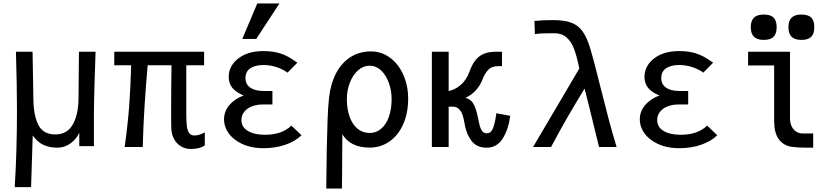

<svg xmlns="http://www.w3.org/2000/svg" viewBox="-20 -849 4840 1109"><path d="M78 -214Q78 -354.5 72 -550H168L173 -268Q175 -178 202.8 -125.2Q230.5 -72.5 299 -72.5Q368.5 -72.5 400.5 -130.2Q432.5 -188 433.5 -278L436 -550H532Q529 -480 525.8 -361.2Q522.5 -242.5 522.5 -191V-5H438V-82Q420 -44 386.2 -20Q352.5 4 311 4Q265.5 4 231.5 -11.8Q197.5 -27.5 169 -66.5L159.5 232H65Q78 27 78 -214Z M969.5 -104Q968.5 -118 968.5 -209Q968.5 -332 970.5 -472H833Q810 -217.5 804.5 0H700Q717 -120 725.5 -228.2Q734 -336.5 737.5 -472H640V-550H1159V-472H1056V-192Q1056 -148 1059.2 -121.5Q1062.5 -95 1072.5 -80.8Q1082.5 -66.5 1102 -66.5Q1117.5 -66.5 1131.8 -71Q1146 -75.5 1163 -84V-9.5Q1134.5 11.5 1083 11.5Q1050.5 11.5 1025.5 -3.5Q1000.5 -18.5 986 -44.8Q971.5 -71 969.5 -104Z M1342 -39Q1309 -62 1291.5 -93.8Q1274 -125.5 1274 -159Q1274 -205.5 1304.5 -241.8Q1335 -278 1387.5 -297.5Q1343 -315.5 1322 -341.5Q1301 -367.5 1301 -405.5Q1301 -438 1316.5 -466Q1332 -494 1360 -514Q1414 -554 1501.5 -554Q1556.5 -554 1599 -540.5Q1622.5 -533 1644.5 -521Q1666.5 -509 1697.5 -487L1641 -429.5Q1610.5 -451 1574.8 -462.2Q1539 -473.5 1501.5 -473.5Q1455 -473.5 1426.5 -455Q1398 -436.5 1398 -398Q1398 -361.5 1426 -342.5Q1454 -323.5 1502.5 -323.5H1553.5V-245.5H1496.5Q1463.5 -245.5 1435.8 -235Q1408 -224.5 1391.2 -204Q1374.5 -183.5 1374.5 -156Q1374.5 -114.5 1411.8 -92.5Q1449 -70.5 1510.5 -70.5Q1608.5 -70.5 1663 -123.5L1721.5 -68Q1687 -33.5 1629.2 -13.2Q1571.5 7 1502 7Q1406.5 7 1342 -39ZM1379.5 -624 1466 -829H1594L1460 -624Z M1864.5 240 1867 40.5V26.5Q1869.5 -80 1872 -155Q1874.5 -230 1881 -289Q1890.5 -368 1921.8 -427.2Q1953 -486.5 2004.5 -519.2Q2056 -552 2123 -552Q2184.5 -552 2233.5 -515.2Q2282.5 -478.5 2310 -416Q2337.5 -353.5 2337.5 -279.5Q2337.5 -194 2308.2 -129.8Q2279 -65.5 2228.5 -31Q2178 3.5 2115.5 3.5Q2056.5 3.5 2017.2 -17.2Q1978 -38 1957.5 -74Q1956.5 -41 1956.5 50Q1956.5 162.5 1955 240ZM2242 -275.5Q2242 -326.5 2225.8 -371Q2209.5 -415.5 2180.8 -442.5Q2152 -469.5 2115.5 -469.5Q2078.5 -469.5 2048.2 -442.8Q2018 -416 2000.8 -371.5Q1983.5 -327 1983.5 -277Q1983.5 -219 1999.5 -174.5Q2015.5 -130 2045.2 -105.5Q2075 -81 2115.5 -81Q2153 -81 2181.8 -105.5Q2210.5 -130 2226.2 -174.2Q2242 -218.5 2242 -275.5Z M2665.5 -123.5 2663.5 -135Q2658.5 -163.5 2652.5 -183Q2646.5 -202.5 2632.5 -217.8Q2618.5 -233 2595 -233H2571.5V0H2474.5V-550H2571.5V-323Q2611.5 -332 2643 -360.2Q2674.5 -388.5 2691 -433.5Q2705 -472.5 2723.5 -497.8Q2742 -523 2770.8 -536.5Q2799.5 -550 2842 -550H2879.5V-467H2857Q2820.5 -467 2800.2 -446Q2780 -425 2766.5 -388.5Q2736 -314.5 2668.5 -284Q2695.5 -276.5 2709.2 -257.5Q2723 -238.5 2734.5 -196.5Q2737 -187.5 2742.5 -161.5Q2747.5 -135 2752.2 -118.2Q2757 -101.5 2766.5 -90.2Q2776 -79 2791.5 -79Q2816.5 -79 2828.2 -110Q2840 -141 2847 -195L2927 -180Q2918 -105 2884.8 -50.5Q2851.5 4 2790.5 4Q2732.5 4 2703.5 -35.5Q2674.5 -75 2665.5 -123.5Z M3246.5 -318 3326 -453Q3312.5 -522.5 3296 -566Q3279.5 -609.5 3252 -633.2Q3224.5 -657 3182 -657Q3138.5 -657 3116.2 -656.2Q3094 -655.5 3069.5 -652L3067 -728Q3099.5 -731 3121.2 -732Q3143 -733 3174 -733Q3239.5 -733 3279.2 -718.2Q3319 -703.5 3345 -667.8Q3371 -632 3390.5 -565Q3404 -519 3419.5 -459.2Q3435 -399.5 3449.5 -341Q3476.5 -233.5 3496.8 -157.2Q3517 -81 3541.5 0H3440L3413.5 -108Q3377.5 -258 3356.5 -337.5Q3299.5 -244 3255.2 -167.2Q3211 -90.5 3163 0H3059Q3176 -197 3246.5 -318Z M3743.5 -39Q3710.5 -62 3693 -93.8Q3675.5 -125.5 3675.5 -159Q3675.5 -205.5 3706 -241.8Q3736.5 -278 3789 -297.5Q3744.5 -315.5 3723.5 -341.5Q3702.5 -367.5 3702.5 -405.5Q3702.5 -438 3718 -466Q3733.5 -494 3761.5 -514Q3815.5 -554 3903 -554Q3958 -554 4000.5 -540.5Q4024 -533 4046 -521Q4068 -509 4099 -487L4042.5 -429.5Q4012 -451 3976.2 -462.2Q3940.5 -473.5 3903 -473.5Q3856.5 -473.5 3828 -455Q3799.5 -436.5 3799.5 -398Q3799.5 -361.5 3827.5 -342.5Q3855.5 -323.5 3904 -323.5H3955V-245.5H3898Q3865 -245.5 3837.2 -235Q3809.5 -224.5 3792.8 -204Q3776 -183.5 3776 -156Q3776 -114.5 3813.2 -92.5Q3850.5 -70.5 3912 -70.5Q4010 -70.5 4064.5 -123.5L4123 -68Q4088.5 -33.5 4030.8 -13.2Q3973 7 3903.5 7Q3808 7 3743.5 -39Z M4451.5 -151.5V-471H4301V-550H4543V-168.5Q4543 -137.5 4553.5 -117.5Q4564 -97.5 4580 -88Q4596 -78.5 4614 -78H4677V4H4656.5Q4578.5 4 4547 -2Q4503 -10.5 4477.2 -46.5Q4451.5 -82.5 4451.5 -151.5ZM4316.5 -692Q4316.5 -729.5 4335 -747.2Q4353.5 -765 4391.5 -765Q4430.5 -765 4448.2 -747.5Q4466 -730 4466 -692Q4466 -654.5 4448.2 -636.5Q4430.5 -618.5 4391.5 -618.5Q4353.5 -618.5 4335 -636.5Q4316.5 -654.5 4316.5 -692ZM4534 -692Q4534 -729.5 4552.5 -747.2Q4571 -765 4609 -765Q4648 -765 4665.8 -747.5Q4683.5 -730 4683.5 -692Q4683.5 -654.5 4665.8 -636.5Q4648 -618.5 4609 -618.5Q4571 -618.5 4552.5 -636.5Q4534 -654.5 4534 -692Z"/></svg>

Font: JuliaMono Medium
Style: Regular
Weight: 500
Monospace: yes
Designer: cormullion
Foundry: corm
Version: Version 0.054; ttfautohint (v1.8.4)